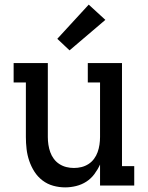

<svg xmlns="http://www.w3.org/2000/svg" viewBox="-20 -803 640 831"><path d="M262 8Q236 8 210.5 1Q185 -6 164 -22Q143 -38 129 -60Q115 -82 106.5 -107Q98 -132 95 -158Q92 -184 92 -210V-446H39V-530H187V-210Q187 -193 189.5 -176.5Q192 -160 197.5 -144.5Q203 -129 213 -115.5Q223 -102 237 -93Q251 -84 267 -80Q283 -76 300 -76Q317 -76 333 -80Q349 -84 363 -93Q377 -102 387 -115.5Q397 -129 402.5 -144.5Q408 -160 410.5 -176.5Q413 -193 413 -210V-446H360V-530H508V-84H561V0H413V-91Q403 -69 388.5 -49.5Q374 -30 354 -17Q334 -4 310 2Q286 8 262 8ZM281 -585 228 -635 364 -783 436 -717Z"/></svg>

Font: Iosevka Slab Medium Extended
Style: Regular
Weight: 500
Width: 7
Monospace: yes
Designer: Belleve Invis
Foundry: Belleve Invis
Version: Version 11.1.1; ttfautohint (v1.8.3)